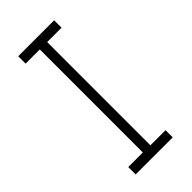

<svg xmlns="http://www.w3.org/2000/svg" viewBox="-203 -671 718 718"><g transform="rotate(-45 156.5 -311.5)"><path d="M54 0V-39H131V-584H56V-623H246V-584H170V-38H250V0Z"/></g></svg>

Font: Inconsolata ExtraCondensed Light
Style: Regular
Weight: 300
Width: 2
Monospace: yes
Designer: Raph Levien, Cyreal, Brenton Simpson
Foundry: Raph Levien, Cyreal, Google
Version: Version 3.100; ttfautohint (v1.8.4.7-5d5b)